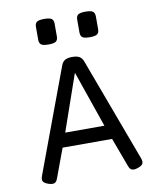

<svg xmlns="http://www.w3.org/2000/svg" viewBox="-88 -866 776 940"><g transform="rotate(-10 300.0 -396.0)"><path d="M149.9 -702.1V-765.6Q149.9 -783.2 159.7 -790.3Q169.4 -797.4 196.3 -797.4Q223.1 -797.4 232.9 -790.3Q242.7 -783.2 242.7 -765.6V-702.1Q242.7 -684.6 232.9 -677.5Q223.1 -670.4 196.3 -670.4Q169.4 -670.4 159.7 -677.5Q149.9 -684.6 149.9 -702.1ZM355 -702.1V-765.6Q355 -783.2 364.7 -790.3Q374.5 -797.4 401.4 -797.4Q428.2 -797.4 438 -790.3Q447.8 -783.2 447.8 -765.6V-702.1Q447.8 -684.6 438 -677.5Q428.2 -670.4 401.4 -670.4Q374.5 -670.4 364.7 -677.5Q355 -684.6 355 -702.1ZM548.8 -25.9Q548.8 -16.6 542.2 -10.3Q535.6 -3.9 521 1Q508.3 4.9 501.5 4.9Q491.7 4.9 485.4 -0.5Q479 -5.9 475.1 -17.6L421.9 -161.1H175.8L122.6 -17.6Q118.7 -5.9 112.3 -0.5Q106 4.9 96.2 4.9Q89.4 4.9 76.7 1Q62 -3.9 55.4 -10.3Q48.8 -16.6 48.8 -25.9Q48.8 -32.2 51.8 -41L244.1 -558.6Q250.5 -575.7 263.2 -583Q275.9 -590.3 298.8 -590.3Q321.8 -590.3 334.5 -583Q347.2 -575.7 353.5 -558.6L545.9 -41Q548.8 -32.2 548.8 -25.9ZM201.2 -231.4H396L299.8 -509.3H297.9Z"/></g></svg>

Font: Courier Prime Sans
Style: Regular
Weight: 400
Designer: Alan Dague-Greene
Foundry: Quote-Unquote Apps
Version: Version 3.020